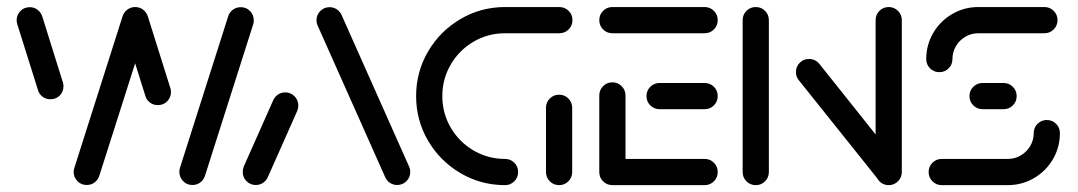

<svg xmlns="http://www.w3.org/2000/svg" viewBox="-20 -539 3138 559"><path d="M502.2 -38.9Q502.2 -44.8 503.7 -49.6L644.1 -490.7Q647.4 -502.6 657.6 -510.4Q667.8 -518.1 680.7 -518.1Q697.4 -518.1 708.1 -506.7Q718.9 -495.2 718.9 -479.6Q718.9 -473.7 717.4 -468.9L577 -27.8Q573.3 -15.6 563.3 -8Q553.3 -0.4 540.4 -0.4Q523.7 -0.4 513 -11.9Q502.2 -23.3 502.2 -38.9ZM90.4 -277.4 30 -469.6Q28.5 -474.4 28.5 -480.4Q28.5 -495.6 39.4 -506.9Q50.4 -518.1 66.7 -518.1Q79.6 -518.1 89.6 -510.4Q99.6 -502.6 103.3 -490.4L163.3 -298.5Q164.8 -293.7 164.8 -287.8Q164.8 -272.2 154.1 -261.1Q143.3 -250 127 -250Q113.7 -250 103.7 -257.6Q93.7 -265.2 90.4 -277.4ZM194.4 -38.5Q194.4 -43.3 196.3 -49.6L336.7 -491.1Q340.4 -503.3 350.6 -510.9Q360.7 -518.5 373.7 -518.5Q390 -518.5 400.7 -507.2Q411.5 -495.9 411.5 -480.4Q411.5 -474.1 410 -469.3L269.3 -27.8Q265.9 -15.9 255.7 -8.1Q245.6 -0.4 232.6 -0.4Q216.3 -0.4 205.4 -11.7Q194.4 -23 194.4 -38.5ZM403 -260.4 337.4 -469.6Q335.9 -474.4 335.9 -480.4Q335.9 -495.6 346.9 -506.9Q357.8 -518.1 373.7 -518.1Q387 -518.1 397 -510.4Q407 -502.6 410.7 -490.4L476.3 -281.5Q477.8 -277 477.8 -271.1Q477.8 -255.6 467 -244.3Q456.3 -233 439.6 -233Q426.3 -233 416.3 -240.6Q406.3 -248.1 403 -260.4Z M724.8 -0.4Q708.9 -0.4 697.8 -11.5Q686.7 -22.6 686.7 -38.5Q686.7 -47 690 -54.8L775.9 -248.1Q780.7 -258.1 790 -264.1Q799.3 -270 810.4 -270Q826.3 -270 837.4 -258.9Q848.5 -247.8 848.5 -231.9Q848.5 -223.3 845.2 -215.6L759.3 -22.2Q754.4 -12.2 745.2 -6.3Q735.9 -0.4 724.8 -0.4ZM1174.4 -38.5Q1174.4 -22.6 1163.3 -11.5Q1152.2 -0.4 1136.3 -0.4Q1125.2 -0.4 1115.9 -6.3Q1106.7 -12.2 1101.9 -22.2L905.2 -463.7Q901.5 -471.1 901.5 -480Q901.5 -495.9 912.6 -507Q923.7 -518.1 939.6 -518.1Q950.7 -518.1 960 -512.2Q969.3 -506.3 974.1 -496.3L1170.7 -54.8Q1174.4 -47.4 1174.4 -38.5Z M1488.5 -38.1Q1488.5 -22.2 1477.4 -11.1Q1466.3 0 1450.4 0Q1380 0 1320.6 -35Q1261.1 -70 1226.3 -129.4Q1191.5 -188.9 1191.5 -259.3Q1191.5 -329.6 1226.3 -389.1Q1261.1 -448.5 1320.6 -483.5Q1380 -518.5 1450.4 -518.5H1608.5Q1624.4 -518.5 1635.6 -507.4Q1646.7 -496.3 1646.7 -480.4Q1646.7 -464.4 1635.6 -453.3Q1624.4 -442.2 1608.5 -442.2H1450.4Q1400.7 -442.2 1358.7 -417.6Q1316.7 -393 1292.2 -350.9Q1267.8 -308.9 1267.8 -259.3Q1267.8 -209.6 1292.2 -167.6Q1316.7 -125.6 1358.7 -100.9Q1400.7 -76.3 1450.4 -76.3Q1466.3 -76.3 1477.4 -65.2Q1488.5 -54.1 1488.5 -38.1ZM1607.8 0Q1591.9 0 1580.7 -11.1Q1569.6 -22.2 1569.6 -38.1V-225.2Q1569.6 -241.1 1580.7 -252.2Q1591.9 -263.3 1607.8 -263.3Q1623.7 -263.3 1634.8 -252.2Q1645.9 -241.1 1645.9 -225.2V-38.1Q1645.9 -22.2 1634.8 -11.1Q1623.7 0 1607.8 0Z M1724.8 -36.3V-261.1Q1724.8 -277 1735.9 -288.1Q1747 -299.3 1763 -299.3Q1778.9 -299.3 1790 -288.1Q1801.1 -277 1801.1 -261.1V-36.3ZM2069.6 -38.1Q2069.6 -22.2 2058.5 -11.1Q2047.4 0 2031.5 0H1763Q1747 0 1735.9 -11.1Q1724.8 -22.2 1724.8 -38.1Q1724.8 -54.1 1735.9 -65.2Q1747 -76.3 1763 -76.3H2031.5Q2047.4 -76.3 2058.5 -65.2Q2069.6 -54.1 2069.6 -38.1ZM1862.2 -259.3Q1862.2 -275.2 1873.3 -286.3Q1884.4 -297.4 1900.4 -297.4H2031.5Q2047.4 -297.4 2058.5 -286.3Q2069.6 -275.2 2069.6 -259.3Q2069.6 -243.3 2058.5 -232.2Q2047.4 -221.1 2031.5 -221.1H1900.4Q1884.4 -221.1 1873.3 -232.2Q1862.2 -243.3 1862.2 -259.3ZM1724.8 -480.4Q1724.8 -496.3 1735.9 -507.4Q1747 -518.5 1763 -518.5H2031.5Q2047.4 -518.5 2058.5 -507.4Q2069.6 -496.3 2069.6 -480.4Q2069.6 -464.4 2058.5 -453.3Q2047.4 -442.2 2031.5 -442.2H1763Q1747 -442.2 1735.9 -453.3Q1724.8 -464.4 1724.8 -480.4Z M2180.4 0Q2164.4 0 2153.3 -11.1Q2142.2 -22.2 2142.2 -38.1V-480.4Q2142.2 -496.3 2153.3 -507.4Q2164.4 -518.5 2180.4 -518.5Q2196.3 -518.5 2207.4 -507.4Q2218.5 -496.3 2218.5 -480.4V-38.1Q2218.5 -22.2 2207.4 -11.1Q2196.3 0 2180.4 0ZM2297.4 -329.3Q2297.4 -345.2 2308.5 -356.3Q2319.6 -367.4 2335.6 -367.4Q2344.4 -367.4 2352.4 -363.5Q2360.4 -359.6 2365.6 -353L2599.6 -59.3L2540.4 -11.9L2305.6 -305.6Q2297.4 -315.6 2297.4 -329.3ZM2567.4 0Q2551.5 0 2540.4 -11.1Q2529.3 -22.2 2529.3 -38.1V-480.4Q2529.3 -496.3 2540.4 -507.4Q2551.5 -518.5 2567.4 -518.5Q2583.3 -518.5 2594.4 -507.4Q2605.6 -496.3 2605.6 -480.4V-38.1Q2605.6 -22.2 2594.4 -11.1Q2583.3 0 2567.4 0Z M3027.8 -189.6Q3043.7 -189.6 3054.8 -178.5Q3065.9 -167.4 3065.9 -151.5Q3065.9 -110.4 3045.6 -75.6Q3025.2 -40.7 2990.4 -20.4Q2955.6 0 2914.1 0H2721.9Q2705.9 0 2694.8 -11.1Q2683.7 -22.2 2683.7 -38.1Q2683.7 -54.1 2694.8 -65.2Q2705.9 -76.3 2721.9 -76.3H2914.1Q2934.8 -76.3 2952 -86.5Q2969.3 -96.7 2979.4 -113.9Q2989.6 -131.1 2989.6 -151.5Q2989.6 -167.4 3000.7 -178.5Q3011.9 -189.6 3027.8 -189.6ZM2940 -259.3Q2940 -243.3 2928.9 -232.2Q2917.8 -221.1 2901.9 -221.1H2840.7Q2824.8 -221.1 2813.7 -232.2Q2802.6 -243.3 2802.6 -259.3Q2802.6 -275.2 2813.7 -286.3Q2824.8 -297.4 2840.7 -297.4H2901.9Q2917.8 -297.4 2928.9 -286.3Q2940 -275.2 2940 -259.3ZM2714.8 -328.9Q2698.9 -328.9 2687.8 -340Q2676.7 -351.1 2676.7 -367Q2676.7 -408.1 2697 -443Q2717.4 -477.8 2752.2 -498.1Q2787 -518.5 2828.5 -518.5H3020.7Q3036.7 -518.5 3047.8 -507.4Q3058.9 -496.3 3058.9 -480.4Q3058.9 -464.4 3047.8 -453.3Q3036.7 -442.2 3020.7 -442.2H2828.5Q2807.8 -442.2 2790.6 -432Q2773.3 -421.9 2763.1 -404.6Q2753 -387.4 2753 -367Q2753 -351.1 2741.9 -340Q2730.7 -328.9 2714.8 -328.9Z"/></svg>

Font: 26F Galaxy Sans
Style: Bold
Weight: 700
Designer: C₂₉H₂₅N₃O₅
Version: Version 1.100